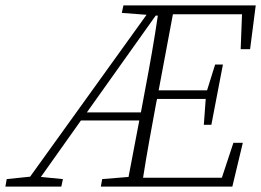

<svg xmlns="http://www.w3.org/2000/svg" viewBox="-51 -694 971 714"><path d="M529 -636H528L272 -276H473L489 -362Q502 -430 514 -499Q526 -568 536 -636ZM-31 0 -26 -28 61 -37 494 -639 402 -646 408 -674H900L879 -511H844L849 -641H592L539 -358H719L749 -454H778L735 -230H707L714 -326H533L530 -312Q517 -242 504.5 -172.5Q492 -103 481 -33H774L817 -163H852L813 0H324L329 -28L427 -36L467 -246H250L101 -36L183 -28L177 0Z"/></svg>

Font: Source Serif Pro Light
Style: Italic
Weight: 300
Italic angle: -12°
Designer: Frank Grießhammer
Foundry: Adobe Systems Incorporated
Version: Version 3.001;hotconv 1.0.111;makeotfexe 2.5.65597